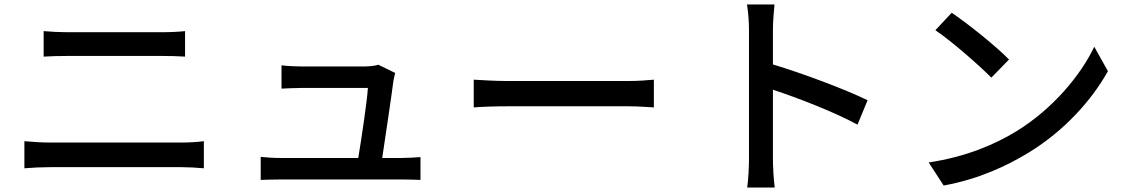

<svg xmlns="http://www.w3.org/2000/svg" viewBox="-20 -802 5040 858"><path d="M175 -663V-549C207 -551 246 -552 282 -552C333 -552 652 -552 703 -552C737 -552 779 -551 807 -549V-663C780 -660 741 -658 703 -658C651 -658 354 -658 281 -658C248 -658 208 -660 175 -663ZM89 -171V-50C125 -53 166 -55 203 -55C264 -55 732 -55 791 -55C819 -55 858 -53 891 -50V-171C859 -167 823 -165 791 -165C732 -165 264 -165 203 -165C166 -165 126 -168 89 -171Z M1145 -101V2C1179 1 1202 0 1235 0C1285 0 1720 0 1774 0C1798 0 1840 1 1859 2V-100C1836 -98 1795 -96 1772 -96H1688C1702 -189 1730 -376 1738 -440C1740 -450 1743 -465 1746 -476L1670 -513C1660 -508 1628 -505 1610 -505C1557 -505 1370 -505 1326 -505C1301 -505 1263 -507 1238 -510V-406C1265 -407 1297 -409 1327 -409C1356 -409 1569 -409 1624 -409C1621 -353 1595 -181 1581 -96H1235C1203 -96 1171 -98 1145 -101Z M2097 -446V-322C2131 -325 2191 -327 2246 -327C2339 -327 2708 -327 2790 -327C2834 -327 2880 -323 2902 -322V-446C2877 -444 2838 -440 2790 -440C2709 -440 2339 -440 2246 -440C2192 -440 2130 -444 2097 -446Z M3327 -92C3327 -53 3324 1 3319 36H3442C3437 0 3434 -61 3434 -92V-401C3544 -365 3707 -302 3812 -245L3857 -354C3757 -403 3567 -474 3434 -514V-670C3434 -705 3438 -749 3441 -782H3318C3324 -748 3327 -702 3327 -670C3327 -586 3327 -156 3327 -92Z M4233 -745 4160 -667C4234 -617 4358 -508 4410 -455L4489 -536C4433 -594 4303 -698 4233 -745ZM4130 -76 4197 27C4352 -1 4479 -60 4580 -122C4736 -218 4859 -354 4931 -484L4870 -593C4809 -465 4684 -315 4523 -216C4427 -157 4297 -101 4130 -76Z"/></svg>

Font: Noto Sans JP Medium
Style: Regular
Weight: 500
Designer: Ryoko NISHIZUKA 西塚涼子 (kana, bopomofo & ideographs); Paul D. Hunt (Latin, Greek & Cyrillic); Sandoll Communications 산돌커뮤니
Foundry: Adobe
Version: Version 2.004;hotconv 1.0.118;makeotfexe 2.5.65603